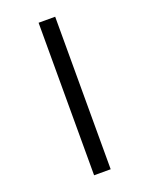

<svg xmlns="http://www.w3.org/2000/svg" viewBox="-177 -847 906 1164"><g transform="rotate(-20 275.5 -265.0)"><path d="M222 -757H329V227H222Z"/></g></svg>

Font: Noto Sans Duployan
Style: Bold
Weight: 700
Designer: David Corbett
Foundry: David Corbett
Version: Version 3.001